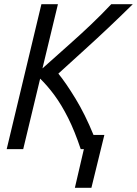

<svg xmlns="http://www.w3.org/2000/svg" viewBox="-20 -713 655 918"><path d="M338 185 381 0H366Q337 -87 305.5 -149.5Q274 -212 240.5 -257.5Q207 -303 172 -337L91 0H12L178 -693H257L183 -386Q250 -446 307.5 -497Q365 -548 415.5 -596Q466 -644 512 -693H615Q554 -633 499 -581Q444 -529 386 -476.5Q328 -424 259 -361Q295 -317 341 -241.5Q387 -166 427 -68H479L417 185Z"/></svg>

Font: Ubuntu Sans Mono
Style: Italic
Weight: 400
Italic angle: -13.5°
Monospace: yes
Designer: Dalton Maag Ltd
Foundry: Dalton Maag Ltd
Version: Version 1.006